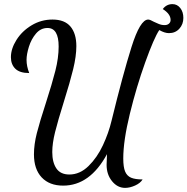

<svg xmlns="http://www.w3.org/2000/svg" viewBox="-20 -814 911 933"><path d="M871 -727Q871 -696 851.5 -674.5Q832 -653 801 -653Q780 -653 754 -668Q728 -629 685.5 -510.5Q643 -392 611 -261Q579 -130 579 -44Q579 -2 588 19.5Q597 41 617 49.5Q637 58 673 58Q662 76 636.5 87.5Q611 99 588 99Q551 99 524.5 66.5Q498 34 498 -13L500 -65Q417 88 287 88Q220 88 182.5 48Q145 8 145 -64Q145 -112 159 -167Q173 -222 203 -314Q233 -407 249 -470Q265 -533 265 -588Q265 -678 211 -678Q178 -678 155 -651Q132 -624 120.5 -587Q109 -550 109 -523Q109 -492 122 -459Q76 -459 54.5 -480Q33 -501 33 -536Q33 -577 60 -620Q87 -663 133.5 -691Q180 -719 235 -719Q294 -719 322.5 -685Q351 -651 351 -590Q351 -541 335.5 -477.5Q320 -414 291 -322Q261 -226 247.5 -171.5Q234 -117 234 -75Q234 -25 254 4.5Q274 34 317 34Q368 34 410 -7Q452 -48 480 -108Q508 -168 522 -227Q577 -452 619 -585.5Q661 -719 700 -719Q709 -719 728 -708Q735 -705 749.5 -698.5Q764 -692 780 -692Q793 -692 801 -699Q809 -706 809 -717Q809 -746 771 -770Q789 -794 818 -794Q841 -794 856 -775Q871 -756 871 -727Z"/></svg>

Font: Dancing Script
Style: Bold
Weight: 700
Designer: Pablo Impallari
Foundry: Pablo Impallari
Version: Version 2.000